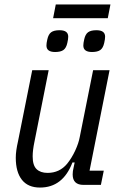

<svg xmlns="http://www.w3.org/2000/svg" viewBox="-20 -832 550 864"><path d="M199 -516 135 -194Q127 -156 127 -128Q127 -88 144.5 -71Q162 -54 194 -54Q248 -54 282 -95Q303 -121 318.5 -154.5Q334 -188 339 -216L399 -516H473L383 -64H447L434 0H356Q307 0 307 -47Q307 -55 308 -62Q309 -69 311 -77L316 -101H306Q263 12 160 12Q106 12 78.5 -23Q51 -58 51 -122Q51 -138 53.5 -156Q56 -174 61 -196L125 -516ZM231 -812H477L465 -750H219ZM228 -598Q189 -598 189 -627Q189 -638 193 -655Q198 -678 210.5 -687Q223 -696 248 -696Q287 -696 287 -667Q287 -656 283 -639Q278 -616 265.5 -607Q253 -598 228 -598ZM394 -598Q355 -598 355 -627Q355 -638 359 -655Q364 -678 376.5 -687Q389 -696 414 -696Q453 -696 453 -667Q453 -656 449 -639Q444 -616 431.5 -607Q419 -598 394 -598Z"/></svg>

Font: IBM Plex Sans Cond
Style: Italic
Weight: 400
Width: 3
Italic angle: -11°
Designer: Mike Abbink, Paul van der Laan, Pieter van Rosmalen
Foundry: Bold Monday
Version: Version 1.3